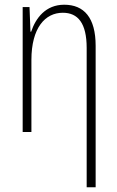

<svg xmlns="http://www.w3.org/2000/svg" viewBox="-20 -559 497 813"><path d="M347 234H385V-365C385 -484 336 -539 252 -539C173 -539 131 -482 112 -425H109L105 -529H76V0H113V-305C113 -441 171 -505 246 -505C310 -505 347 -461 347 -356Z"/></svg>

Font: Noto Sans Condensed ExtraLight
Style: Regular
Weight: 200
Width: 3
Designer: Monotype Design Team
Foundry: Monotype Imaging Inc.
Version: Version 2.013